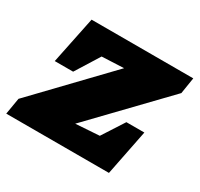

<svg xmlns="http://www.w3.org/2000/svg" viewBox="-136 -693 875 842"><g transform="rotate(30 301.5 -272.0)"><path d="M605 -462 269 -113 389 -121 460 -231H551L505 0H-15L-1 -83L333 -431L222 -426L147 -306H54L103 -544H618Z"/></g></svg>

Font: Piazzolla SC Black
Style: Italic
Weight: 900
Italic angle: -11.3°
Designer: Juan Pablo del Peral
Foundry: Huerta Tipografica
Version: Version 1.330